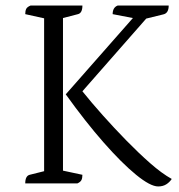

<svg xmlns="http://www.w3.org/2000/svg" viewBox="-20 -661 646 692"><path d="M550 11Q522 11 470.5 -31Q419 -73 353.5 -147.5Q288 -222 217 -321L459 -596L386 -610Q386 -634 404 -641H588Q588 -613 568 -609L507 -594L277 -332Q309 -292 350 -246Q391 -200 435 -155Q479 -110 521 -73Q563 -36 599 -16Q591 -4 579 3.5Q567 11 550 11ZM71 0Q71 -27 87 -31L139 -44V-595L71 -610Q71 -622 74.5 -629Q78 -636 90 -641H277Q277 -614 261 -610L207 -596V-46L277 -31Q277 -19 273.5 -12Q270 -5 259 0Z"/></svg>

Font: Petrona Light
Style: Regular
Weight: 300
Designer: Ringo R. Seeber
Foundry: Ringo R. Seeber
Version: Version 2.001; ttfautohint (v1.8.3)